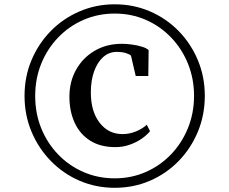

<svg xmlns="http://www.w3.org/2000/svg" viewBox="-20 -933 1066 892"><path d="M94 -487.5Q94 -577 126.5 -654Q159 -731 216.2 -789.2Q273.5 -847.5 349.8 -880.2Q426 -913 513 -913Q600.5 -913 676.5 -880.2Q752.5 -847.5 809.8 -789Q867 -730.5 899.2 -653.5Q931.5 -576.5 931.5 -487.5Q931.5 -398.5 899.2 -321Q867 -243.5 809.8 -184.8Q752.5 -126 676.5 -93.2Q600.5 -60.5 513 -60.5Q426 -60.5 350 -93.2Q274 -126 216.5 -184.8Q159 -243.5 126.5 -321Q94 -398.5 94 -487.5ZM143.5 -487Q143.5 -406.5 171.5 -337.2Q199.5 -268 250 -215.5Q300.5 -163 367.8 -133.8Q435 -104.5 513 -104.5Q590.5 -104.5 657.5 -134Q724.5 -163.5 774.8 -216Q825 -268.5 853.2 -338Q881.5 -407.5 881.5 -487.5Q881.5 -567 853.5 -636.5Q825.5 -706 775.2 -758.5Q725 -811 658 -840.5Q591 -870 513 -870Q435 -870 367.5 -840.5Q300 -811 249.8 -758.5Q199.5 -706 171.5 -636.8Q143.5 -567.5 143.5 -487ZM516 -249.5Q446 -249.5 398.5 -279.8Q351 -310 326.8 -363Q302.5 -416 302.5 -483.5Q302.5 -554 333.8 -609.5Q365 -665 420 -697.2Q475 -729.5 546.5 -729.5Q568 -729.5 593.2 -726Q618.5 -722.5 639.8 -716Q661 -709.5 670.5 -700L669 -580H610.5L588.5 -674.5Q581 -681.5 563.5 -686.8Q546 -692 523 -692Q486 -692 459 -667.5Q432 -643 417 -600.8Q402 -558.5 402 -503.5Q402 -415.5 442.8 -362.8Q483.5 -310 549.5 -310Q581.5 -310 611.8 -322.5Q642 -335 662 -353.5L677 -323.5Q663 -306 638.8 -289Q614.5 -272 583 -260.8Q551.5 -249.5 516 -249.5Z"/></svg>

Font: Merriweather 120pt
Style: Bold
Weight: 700
Designer: Eben Sorkin
Foundry: Eben Sorkin
Version: Version 2.100